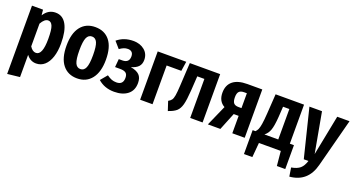

<svg xmlns="http://www.w3.org/2000/svg" viewBox="-50 -1153 3634 1979"><g transform="rotate(20 1767.0 -163.5)"><path d="M466 -266Q466 -180 445 -116.5Q424 -53 385 -18.5Q346 16 293 16Q229 16 187 -40V204L51 219V-530H172L178 -470Q203 -509 234.5 -527.5Q266 -546 306 -546Q384 -546 425 -474Q466 -402 466 -266ZM326 -265Q326 -366 310 -405Q294 -444 262 -444Q221 -444 187 -382V-133Q216 -86 254 -86Q326 -86 326 -265Z M958 -265Q958 -132 900.5 -58Q843 16 742 16Q641 16 583.5 -56Q526 -128 526 -265Q526 -401 583 -473.5Q640 -546 742 -546Q844 -546 901 -475Q958 -404 958 -265ZM667 -265Q667 -167 685 -126.5Q703 -86 742 -86Q781 -86 799 -127Q817 -168 817 -265Q817 -363 799 -403Q781 -443 742 -443Q703 -443 685 -402.5Q667 -362 667 -265Z M1330 -399Q1330 -354 1304.5 -326Q1279 -298 1225 -283Q1290 -272 1320.5 -242Q1351 -212 1351 -154Q1351 -72 1296 -28.5Q1241 15 1148 15Q1042 15 970 -49L1032 -123Q1063 -101 1086 -92.5Q1109 -84 1138 -84Q1211 -84 1211 -159Q1211 -197 1191 -212.5Q1171 -228 1128 -228H1072L1080 -318H1118Q1193 -318 1193 -388Q1193 -419 1177 -434Q1161 -449 1134 -449Q1110 -449 1090 -441Q1070 -433 1044 -415L983 -485Q1056 -546 1159 -546Q1233 -546 1281.5 -506Q1330 -466 1330 -399Z M1430 0V-530H1743L1727 -425H1566V0Z M2115 -530V0H1979V-428H1901L1891 -268Q1884 -163 1870 -111.5Q1856 -60 1827 -34Q1798 -8 1738 12L1705 -88Q1728 -100 1740 -116.5Q1752 -133 1758 -168.5Q1764 -204 1768 -276L1782 -530Z M2577 -530V0H2441V-191H2387L2310 0H2173L2273 -226Q2202 -265 2202 -359Q2202 -442 2255.5 -486Q2309 -530 2413 -530ZM2441 -276V-439H2411Q2373 -439 2356 -420.5Q2339 -402 2339 -359Q2339 -314 2355 -295Q2371 -276 2408 -276Z M3080 -102V160H2988L2973 0H2733L2719 160H2627V-102H2658Q2672 -116 2681 -135Q2690 -154 2697 -196.5Q2704 -239 2709 -315L2723 -530H3035V-102ZM2908 -436H2839L2832 -323Q2825 -223 2808.5 -176Q2792 -129 2756 -102H2908Z M3395 1Q3343 202 3146 219L3131 124Q3194 113 3226 85.5Q3258 58 3276 0H3225L3094 -530H3232L3312 -89L3399 -530H3534Z"/></g></svg>

Font: Fira Sans Compressed SemiBold
Style: Regular
Weight: 600
Width: 1
Designer: bBox Type GmbH & Carrois Corporate GbR & Edenspiekermann AG
Foundry: bBox Type GmbH & Carrois Corporate GbR & Edenspiekermann AG
Version: Version 4.301